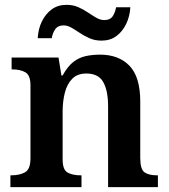

<svg xmlns="http://www.w3.org/2000/svg" viewBox="-20 -774 700 794"><path d="M23 0V-49H27Q61 -49 83.5 -61.5Q106 -74 106 -119V-421Q106 -463 85 -475Q64 -487 31 -487H28V-536H222L234 -462H239Q260 -500 283.5 -518Q307 -536 334.5 -542Q362 -548 394 -548Q471 -548 515.5 -502Q560 -456 560 -354V-121Q560 -74 577.5 -61.5Q595 -49 629 -49H633V0H427V-334Q427 -399 407 -434.5Q387 -470 337 -470Q300 -470 278.5 -448Q257 -426 248 -390Q239 -354 239 -313V-115Q239 -72 259.5 -60.5Q280 -49 313 -49H317V0ZM400 -606Q373 -606 351 -615.5Q329 -625 310.5 -637.5Q292 -650 275.5 -659.5Q259 -669 243 -669Q219 -669 208 -652.5Q197 -636 194 -616H136Q138 -654 153 -685Q168 -716 193.5 -735Q219 -754 255 -754Q282 -754 303.5 -744.5Q325 -735 343.5 -722.5Q362 -710 378.5 -700.5Q395 -691 411 -691Q436 -691 446.5 -707.5Q457 -724 460 -744H519Q517 -707 502 -675.5Q487 -644 461.5 -625Q436 -606 400 -606Z"/></svg>

Font: Noto Nastaliq Urdu SemiBold
Style: Regular
Weight: 600
Version: Version 3.007